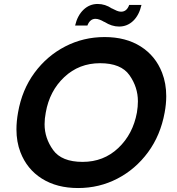

<svg xmlns="http://www.w3.org/2000/svg" viewBox="-20 -935 892 969"><path d="M397 -118Q503 -118 577 -188Q651 -258 671 -367Q676 -397 676 -424Q676 -495 633.5 -555.5Q591 -616 485 -616Q379 -616 304.5 -546Q230 -476 211 -367Q205 -336 205 -308Q205 -238 248 -178Q291 -118 397 -118ZM374 14Q267 14 191.5 -33.5Q116 -81 83 -167Q63 -219 63 -282Q63 -322 71 -367Q91 -482 154 -567.5Q217 -653 309 -700.5Q401 -748 508 -748Q615 -748 690 -700.5Q765 -653 798 -568Q819 -514 819 -450Q819 -410 811 -367Q790 -252 727 -166.5Q664 -81 572.5 -33.5Q481 14 374 14ZM581 -801Q544 -801 508 -824Q506 -824 500.5 -827.5Q495 -831 483.5 -835.5Q472 -840 462 -840Q434 -840 421 -806H359Q371 -857 401.5 -886Q432 -915 473 -915Q511 -915 545 -892Q547 -892 553 -888.5Q559 -885 570 -880.5Q581 -876 591 -876Q620 -876 632 -910H694Q682 -858 652 -829.5Q622 -801 581 -801Z"/></svg>

Font: YamahaIndonesia935. App
Style: Bold Italic
Weight: 700
Italic angle: -10°
Designer: Dalton Maag Ltd
Foundry: Dalton Maag Ltd
Version: Version 1.002; January 01, 2024; Regular/Italic